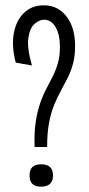

<svg xmlns="http://www.w3.org/2000/svg" viewBox="-20 -687 333 721"><path d="M110 -135Q108 -189 114 -228.5Q120 -268 130.5 -298.5Q141 -329 154 -353.5Q167 -378 178.5 -401Q190 -424 197.5 -450.5Q205 -477 205 -510Q205 -558 188.5 -585.5Q172 -613 146 -613Q128 -613 110 -597.5Q92 -582 86.5 -544.5Q81 -507 100 -441L39 -452Q23 -514 32 -562.5Q41 -611 70.5 -639Q100 -667 144 -667Q173 -667 194.5 -655.5Q216 -644 231.5 -623Q247 -602 254.5 -574.5Q262 -547 262 -515Q262 -476 254 -447Q246 -418 234 -394.5Q222 -371 209 -347Q196 -323 184 -294.5Q172 -266 164.5 -227.5Q157 -189 157 -135ZM134 14Q113 14 102 4Q91 -6 91 -28Q91 -50 102 -60Q113 -70 134 -70Q156 -70 167.5 -60Q179 -50 179 -28Q179 14 134 14Z"/></svg>

Font: Bricolage Grotesque Condensed ExtraLight
Style: Regular
Weight: 250
Width: 3
Designer: Mathieu Triay
Foundry: Atelier Triay
Version: Version 1.000;gftools[0.9.30]